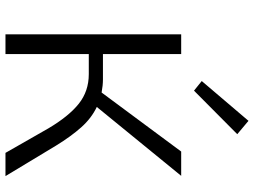

<svg xmlns="http://www.w3.org/2000/svg" viewBox="-136 -814 950 719"><g transform="rotate(90 339.5 -455.0)"><path d="M320 -706 284 -735 433 -910 483 -868ZM640 0H553L461 -161Q416 -237 369 -274.5Q322 -312 258 -312H183V0H109V-658H183V-365H278Q300 -365 327 -360L548 -658H639L381 -342Q423 -322 457 -284Q491 -246 526 -189Z"/></g></svg>

Font: Ysabeau Infant
Style: Regular
Weight: 400
Designer: Christian Thalmann (Catharsis Fonts)
Version: Version 0.003